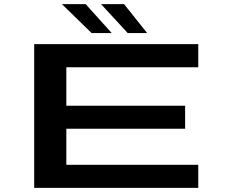

<svg xmlns="http://www.w3.org/2000/svg" viewBox="-20 -915 1140 935"><path d="M146.5 0V-700H945.5V-587.5H303V-400H881.5V-288H303V-112.5H945.5V0ZM602 -754 472 -895H584L696.5 -754ZM426 -754 281.5 -895H397L524 -754Z"/></svg>

Font: Trispace Expanded SemiBold
Style: Regular
Weight: 600
Width: 7
Designer: Tyler Finck
Foundry: Etcetera Type Company
Version: Version 1.210; ttfautohint (v1.8.3)